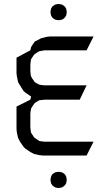

<svg xmlns="http://www.w3.org/2000/svg" viewBox="-20 -763 529 942"><path d="M61 -128.9V-240.2L128.9 -273.9L132.8 -290L128.9 -292L104 -309.1L95.2 -316.9L78.1 -344.2L68.8 -359.9L63 -387.2L61 -402.8V-480L128.9 -516.1L132.8 -532.2L138.2 -541L147 -554.2L150.9 -559.1L164.1 -565.9L181.2 -575.2L207 -582L224.1 -584H439L404.8 -516.1H198.2L181.2 -513.2L171.9 -511.2L164.1 -506.8L150.9 -498L147 -494.1L137.2 -480L132.8 -473.1L130.9 -463.9L128.9 -445.8V-412.1L130.9 -395L132.8 -387.2L138.2 -377.9L147 -365.2L150.9 -359.9L164.1 -352.1L171.9 -348.1L181.2 -346.2L198.2 -344.2H404.8L371.1 -273.9H198.2L181.2 -272L171.9 -271L164.1 -266.1L150.9 -257.8L147 -252.9L138.2 -240.2L132.8 -231L130.9 -223.1L128.9 -206.1V-137.2L130.9 -120.1L132.8 -110.8L138.2 -103L147 -89.8L150.9 -85.9L164.1 -77.1L171.9 -71.8L181.2 -69.8L198.2 -67.9H439L404.8 0H189.9L171.9 -2L147 -7.8L128.9 -17.1L104 -34.2L95.2 -43L78.1 -67.9L68.8 -85.9L63 -110.8ZM228 115.2 230 106 231 102.1 235.8 92.8 242.2 87.9 250 83 253.9 82 263.2 80.1H272L280.8 82L285.2 83L293 87.9L298.8 92.8L304.2 102.1L305.2 106L307.1 115.2V124L305.2 132.8L304.2 137.2L298.8 145L293 150.9L285.2 155.8L280.8 157.2L272 159.2H263.2L253.9 157.2L250 155.8L242.2 150.9L235.8 145L231 137.2L230 132.8L228 124ZM228 -699.2V-708L230 -716.8L231 -721.2L235.8 -730L242.2 -734.9L250 -740.2L253.9 -741.2L263.2 -743.2H272L280.8 -741.2L285.2 -740.2L293 -734.9L298.8 -730L304.2 -721.2L305.2 -716.8L307.1 -708V-699.2L305.2 -689.9L304.2 -686L298.8 -678.2L293 -671.9L285.2 -667L280.8 -666L272 -664.1H263.2L253.9 -666L250 -667L242.2 -671.9L235.8 -678.2L231 -686L230 -689.9Z"/></svg>

Font: Petahja
Style: Regular
Weight: 400
Designer: T. Christopher White
Version: Version 1.1